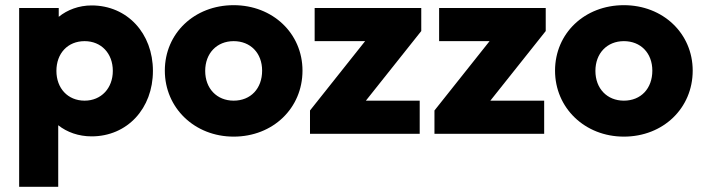

<svg xmlns="http://www.w3.org/2000/svg" viewBox="-20 -517 2719 742"><path d="M334 10C472 10 571 -98 571 -243C571 -388 472 -496 334 -496C285 -496 240 -479 207 -452V-486H54V205H205V-33C239 -6 284 10 334 10ZM198 -243C198 -311 242 -358 307 -358C371 -358 416 -311 416 -243C416 -176 371 -128 307 -128C242 -128 198 -176 198 -243Z M883 11C1035 11 1149 -99 1149 -244C1149 -388 1034 -497 883 -497C731 -497 617 -388 617 -244C617 -100 732 11 883 11ZM773 -243C773 -311 818 -358 883 -358C948 -358 993 -312 993 -244C993 -175 949 -128 883 -128C818 -128 773 -175 773 -243Z M1178 -90V0H1602V-128H1394L1608 -397V-486H1196V-358H1391Z M1659 -90V0H2083V-128H1875L2089 -397V-486H1677V-358H1872Z M2391 11C2543 11 2657 -99 2657 -244C2657 -388 2542 -497 2391 -497C2239 -497 2125 -388 2125 -244C2125 -100 2240 11 2391 11ZM2281 -243C2281 -311 2326 -358 2391 -358C2456 -358 2501 -312 2501 -244C2501 -175 2457 -128 2391 -128C2326 -128 2281 -175 2281 -243Z"/></svg>

Font: MV Cash
Style: Bold
Weight: 700
Designer: Rodrigo Fuenzalida
Foundry: fragTYPE
Version: Version 1.100;Glyphs 3.1.2 (3151)